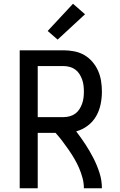

<svg xmlns="http://www.w3.org/2000/svg" viewBox="-20 -1003 640 1023"><path d="M85 0V-735H319Q347 -735 375.5 -729.5Q404 -724 428.5 -710Q453 -696 472 -674Q491 -652 502.5 -626Q514 -600 518.5 -571.5Q523 -543 523 -515Q523 -481 516 -447Q509 -413 492 -383.5Q475 -354 447 -333Q419 -312 386 -303Q412 -269 435 -234Q458 -199 477.5 -161Q497 -123 510 -82.5Q523 -42 523 0H427Q427 -28 419.5 -55.5Q412 -83 401 -108.5Q390 -134 375.5 -158.5Q361 -183 345 -206Q329 -229 312 -251.5Q295 -274 276 -295H181V0ZM181 -379H319Q335 -379 351.5 -383.5Q368 -388 381 -397.5Q394 -407 403 -421Q412 -435 417.5 -450.5Q423 -466 425 -482.5Q427 -499 427 -515Q427 -531 425 -547.5Q423 -564 417.5 -579.5Q412 -595 403 -609Q394 -623 381 -632.5Q368 -642 351.5 -646.5Q335 -651 319 -651H181ZM287 -792 234 -838 369 -983 433 -927Z"/></svg>

Font: Iosevka Fixed Curly Md Ex
Style: Regular
Weight: 500
Width: 7
Monospace: yes
Designer: Belleve Invis
Foundry: Belleve Invis
Version: Version 30.1.2